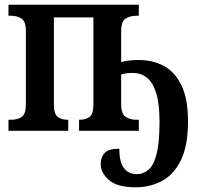

<svg xmlns="http://www.w3.org/2000/svg" viewBox="-20 -556 845 816"><path d="M556 240Q479 240 443.5 209.5Q408 179 408 141Q408 112 425 94Q442 76 487 76Q487 184 562 184Q590 184 612 164.5Q634 145 646 96.5Q658 48 658 -37Q658 -116 643.5 -161.5Q629 -207 603.5 -226.5Q578 -246 545 -246Q531 -246 519 -244.5Q507 -243 495 -240V-113Q495 -72 514 -59.5Q533 -47 559 -47H570V0H316V-47H318Q344 -47 360.5 -59Q377 -71 377 -113V-482H209V-113Q209 -71 225.5 -59Q242 -47 267 -47H270V0H16V-47H27Q54 -47 72 -59Q90 -71 90 -113V-422Q90 -465 71.5 -477Q53 -489 27 -489H16V-536H570V-489H559Q533 -489 514 -477Q495 -465 495 -423V-292Q526 -301 569 -301Q629 -301 676 -276Q723 -251 751 -193.5Q779 -136 779 -41Q779 63 749 124.5Q719 186 668.5 213Q618 240 556 240Z"/></svg>

Font: Noto Serif Condensed SemiBold
Style: Regular
Weight: 600
Width: 3
Designer: Monotype Design Team
Foundry: Monotype Imaging Inc.
Version: Version 2.013